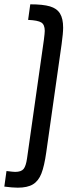

<svg xmlns="http://www.w3.org/2000/svg" viewBox="-85 -769 336 888"><path d="M207 -641Q207 -616 200 -565L129 -65Q120 -1 106.5 33.5Q93 68 67.5 83.5Q42 99 -3 99Q-27 99 -65 94L-55 22Q-23 26 -15 26Q13 26 24 12.5Q35 -1 40 -36L118 -585Q122 -617 122 -626Q122 -655 106 -665Q90 -675 45 -677L55 -749Q114 -749 146 -739.5Q178 -730 192.5 -706.5Q207 -683 207 -641Z"/></svg>

Font: Ropa Sans
Style: Italic
Weight: 400
Version: Version 1.100